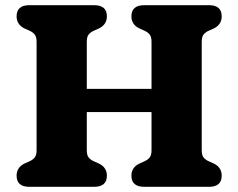

<svg xmlns="http://www.w3.org/2000/svg" viewBox="-20 -720 918 740"><path d="M314.5 -140.5Q314.5 -121 322.5 -112Q330.5 -103 343.5 -97.5L361.5 -89.5Q392 -74.5 392 -43Q392 0 342.5 0H93Q44 0 44 -43Q44 -74.5 74 -89.5L92 -97.5Q105 -103 113 -112Q121 -121 121 -140.5V-559.5Q121 -579 113 -588Q105 -597 92 -602.5L74 -610.5Q44 -625.5 44 -657Q44 -700 93 -700H342.5Q392 -700 392 -657Q392 -625.5 361.5 -610.5L343.5 -602.5Q330.5 -597 322.5 -588Q314.5 -579 314.5 -559.5V-377.5H564V-559.5Q564 -579 556 -588Q548 -597 535 -602.5L517 -610.5Q486.5 -625.5 486.5 -657Q486.5 -700 536 -700H785.5Q834.5 -700 834.5 -657Q834.5 -625.5 804.5 -610.5L786.5 -602.5Q773.5 -597 765.5 -588Q757.5 -579 757.5 -559.5V-140.5Q757.5 -121 765.5 -112Q773.5 -103 786.5 -97.5L804.5 -89.5Q834.5 -74.5 834.5 -43Q834.5 0 785.5 0H536Q486.5 0 486.5 -43Q486.5 -74.5 517 -89.5L535 -97.5Q548 -103 556 -112Q564 -121 564 -140.5V-288H314.5Z"/></svg>

Font: Fraunces 9pt S100
Style: Bold
Weight: 700
Version: Version 1.000; ttfautohint (v1.8.3)